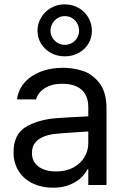

<svg xmlns="http://www.w3.org/2000/svg" viewBox="-20 -848 575 880"><path d="M251.4 -236.2Q191.6 -232.4 159 -210.5Q126.4 -188.5 126.4 -146.4Q126.4 -119.1 140.5 -100.3Q154.7 -81.5 179.6 -71.8Q204.4 -62.2 236.9 -62.2Q282.8 -62.2 316.5 -80.5Q350.1 -98.8 367.4 -128.5Q384.7 -158.1 384.7 -192V-357.7Q384.7 -391.6 371.2 -415.4Q357.7 -439.2 331 -451.7Q304.2 -464.1 264.5 -464.1Q232 -464.1 207.5 -454.8Q183 -445.4 167.1 -429.4Q151.2 -413.3 145 -392.3H58Q63.2 -434.7 91 -467.7Q118.8 -500.7 164.7 -519Q210.6 -537.3 268.6 -537.3Q314.2 -537.3 358.4 -523.5Q402.6 -509.7 435.4 -467.9Q468.2 -426.1 468.2 -349.4V0H384.7V-71.8H380.5Q370.5 -51.5 350.7 -32.6Q330.8 -13.8 298.3 -0.7Q265.9 12.4 223.1 12.4Q172.3 12.4 131 -6.9Q89.8 -26.2 66 -63.2Q42.1 -100.1 42.1 -150.6Q42.1 -232.4 98.4 -266.2Q154.7 -300.1 241 -306.6Q266.2 -308.4 298.9 -310.3Q331.5 -312.2 361.2 -313.5Q381.9 -314.9 390.2 -314.9L391.6 -245.9Q371.5 -244.8 328.2 -241.7Q284.9 -238.6 251.4 -236.2ZM151.9 -707.2Q151.9 -739.6 168.5 -767.6Q185.1 -795.6 213.7 -811.8Q242.4 -828 276.9 -828Q311.5 -828 340.1 -811.8Q368.8 -795.6 385 -767.6Q401.2 -739.6 401.2 -707.2Q401.2 -674.4 385 -647.6Q368.8 -620.9 340.1 -605.3Q311.5 -589.8 276.9 -589.8Q242.1 -589.8 213.6 -605.3Q185.1 -620.9 168.5 -647.6Q151.9 -674.4 151.9 -707.2ZM342.5 -707.2Q342.5 -724.1 334.3 -739.8Q326 -755.5 310.8 -764.8Q295.6 -774.2 276.9 -774.2Q258.6 -774.2 243.6 -764.8Q228.6 -755.5 220 -739.8Q211.3 -724.1 211.3 -707.2Q211.3 -690.6 220 -675.8Q228.6 -660.9 243.6 -651.6Q258.6 -642.3 276.9 -642.3Q295.6 -642.3 310.8 -651.6Q326 -660.9 334.3 -675.8Q342.5 -690.6 342.5 -707.2Z"/></svg>

Font: Pretendard Variable
Style: Regular
Weight: 400
Designer: Base glyphs from Inter by Rasmus Andersson; Hangul glyphs from Noto Sans CJK(Source Han Sans) by Jang Soo-young and Kang
Foundry: Kil Hyung-jin
Version: Version 1.100;FEAKit 1.0